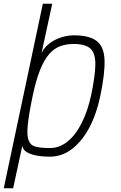

<svg xmlns="http://www.w3.org/2000/svg" viewBox="-23 -820 643 1022"><path d="M370 -632Q453 -632 492 -601.5Q531 -571 533.5 -500Q536 -429 510 -305Q490 -210 451 -138Q412 -66 359 -26Q306 14 242 14Q204 14 171.5 8Q139 2 118.5 -11Q98 -24 96 -45L47 182H-3L205 -800H255L198 -537Q212 -567 240 -588.5Q268 -610 302.5 -621Q337 -632 370 -632ZM462 -313Q484 -418 484.5 -477.5Q485 -537 458 -561.5Q431 -586 369 -586Q331 -586 298.5 -574.5Q266 -563 239 -532.5Q212 -502 190 -447Q168 -392 150 -305Q130 -208 124.5 -152.5Q119 -97 130 -71Q141 -45 169 -38.5Q197 -32 243 -32Q294 -32 337 -67Q380 -102 412 -165.5Q444 -229 462 -313Z"/></svg>

Font: Victor Mono Thin
Style: Italic
Weight: 100
Italic angle: -12°
Monospace: yes
Designer: Rune Bjørnerås
Version: Version 1.561;gftools[0.9.30]